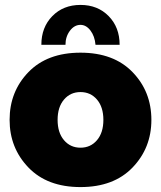

<svg xmlns="http://www.w3.org/2000/svg" viewBox="-20 -750 654 780"><path d="M246 -568H148Q148 -639 192.5 -684.5Q237 -730 307 -730Q377 -730 421.5 -684.5Q466 -639 466 -568H368Q365 -603 347.5 -626Q330 -649 307 -649Q282 -649 264 -625Q246 -601 246 -568ZM19 -263Q19 -378 95.5 -457Q172 -536 307 -536Q442 -536 518.5 -457Q595 -378 595 -263Q595 -149 518.5 -69.5Q442 10 307 10Q172 10 95.5 -69.5Q19 -149 19 -263ZM240 -180.5Q266 -150 307 -150Q348 -150 374 -180.5Q400 -211 400 -263Q400 -315 374 -345.5Q348 -376 307 -376Q266 -376 240 -345.5Q214 -315 214 -263Q214 -211 240 -180.5Z"/></svg>

Font: Raleway-v4020 Black
Style: Regular
Weight: 900
Designer: Matt McInerney, Pablo Impallari, Rodrigo Fuenzalida
Foundry: Matt McInerney, Pablo Impallari, Rodrigo Fuenzalida
Version: Version 4.020;PS 004.020;hotconv 1.0.88;makeotf.lib2.5.64775